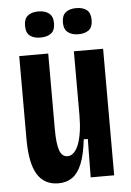

<svg xmlns="http://www.w3.org/2000/svg" viewBox="-52 -745 544 798"><g transform="rotate(-5 220.0 -346.5)"><path d="M160 13Q101 13 72 -34Q43 -81 43 -182V-528H164V-212Q164 -151 174 -123.5Q184 -96 207 -96Q222 -96 234 -108Q246 -120 254 -141.5Q262 -163 266.5 -193.5Q271 -224 271 -262V-528H393V-224V0H295L297 -160H280Q273 -97 257.5 -59Q242 -21 218 -4Q194 13 160 13ZM296 -597Q269 -597 252.5 -610Q236 -623 236 -651Q236 -680 252 -693Q268 -706 296 -706Q325 -706 340.5 -693Q356 -680 356 -651Q356 -622 340 -609.5Q324 -597 296 -597ZM138 -597Q110 -597 94 -609.5Q78 -622 78 -652Q78 -680 94 -693Q110 -706 138 -706Q166 -706 182.5 -693Q199 -680 199 -652Q199 -622 182.5 -609.5Q166 -597 138 -597Z"/></g></svg>

Font: Bricolage Grotesque 36pt Condensed SemiBold
Style: Regular
Weight: 600
Width: 3
Designer: Mathieu Triay
Foundry: Atelier Triay
Version: Version 1.001;gftools[0.9.33.dev8+g029e19f]